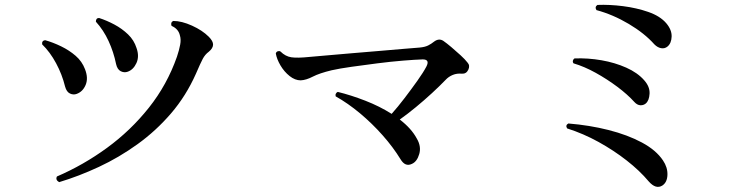

<svg xmlns="http://www.w3.org/2000/svg" viewBox="-20 -749 3040 779"><path d="M220 -10Q204 -19 211 -33Q318 -79 414 -149Q510 -219 584 -312Q658 -405 698 -519Q707 -546 711 -567.5Q715 -589 710 -605Q704 -632 676 -644Q671 -659 683 -664Q717 -664 759 -645Q801 -626 827 -600Q845 -582 844.5 -567.5Q844 -553 827 -539Q812 -528 802.5 -510Q793 -492 775 -450Q735 -360 674 -289Q613 -218 538 -164Q463 -110 381.5 -72Q300 -34 220 -10ZM291 -368Q278 -363 264 -369.5Q250 -376 244 -398Q232 -447 207.5 -492.5Q183 -538 151 -569Q149 -584 163 -586Q195 -577 228 -561Q261 -545 287 -522.5Q313 -500 325 -468Q339 -432 327.5 -404.5Q316 -377 291 -368ZM498 -458Q484 -453 470 -460Q456 -467 451 -489Q441 -538 420.5 -582.5Q400 -627 369 -661Q369 -676 382 -676Q413 -666 444 -649.5Q475 -633 499.5 -609.5Q524 -586 534 -554Q546 -520 533.5 -493Q521 -466 498 -458Z M1651 -84Q1624 -71 1605 -103Q1575 -152 1532.5 -200Q1490 -248 1441 -289Q1392 -330 1342 -358Q1340 -364 1343 -369.5Q1346 -375 1351 -376Q1404 -363 1462 -340.5Q1520 -318 1569 -287Q1594 -315 1621.5 -351Q1649 -387 1673.5 -421.5Q1698 -456 1710 -479Q1725 -508 1695 -508Q1664 -507 1615 -503Q1566 -499 1511 -492Q1456 -485 1406.5 -478Q1357 -471 1326 -464Q1276 -452 1249 -438Q1222 -424 1200 -423Q1177 -423 1155 -440.5Q1133 -458 1118 -483.5Q1103 -509 1099 -532Q1101 -539 1107 -541Q1113 -543 1118 -540Q1138 -520 1162.5 -516.5Q1187 -513 1235 -518Q1257 -520 1303.5 -524Q1350 -528 1407.5 -533Q1465 -538 1521 -542.5Q1577 -547 1620.5 -551Q1664 -555 1682 -556Q1704 -558 1717 -564.5Q1730 -571 1741 -580Q1761 -595 1779 -583Q1792 -574 1811 -558Q1830 -542 1848.5 -525Q1867 -508 1877 -495Q1888 -483 1880 -466Q1872 -449 1854 -450Q1834 -452 1817 -445Q1800 -438 1788 -425Q1765 -401 1733 -371.5Q1701 -342 1667 -314Q1633 -286 1602 -264Q1649 -228 1671 -187Q1690 -155 1681 -124Q1672 -93 1651 -84Z M2667 4Q2641 20 2612 -13Q2575 -57 2522.5 -98Q2470 -139 2408.5 -173Q2347 -207 2281 -228Q2273 -241 2286 -248Q2372 -241 2449 -221.5Q2526 -202 2584 -171Q2642 -140 2670 -98Q2689 -70 2688 -39.5Q2687 -9 2667 4ZM2600 -329Q2590 -321 2577.5 -322Q2565 -323 2554 -335Q2526 -366 2484.5 -397Q2443 -428 2397 -453.5Q2351 -479 2307 -492Q2303 -497 2304.5 -503Q2306 -509 2311 -512Q2366 -514 2420.5 -504.5Q2475 -495 2521 -474.5Q2567 -454 2594 -423Q2617 -397 2615.5 -369Q2614 -341 2600 -329ZM2688 -560Q2677 -551 2662.5 -553.5Q2648 -556 2635 -569Q2595 -614 2531 -652Q2467 -690 2400 -708Q2392 -721 2404 -729Q2453 -731 2508 -724Q2563 -717 2610.5 -700.5Q2658 -684 2683 -655Q2706 -628 2705 -600.5Q2704 -573 2688 -560Z"/></svg>

Font: Zen Old Mincho SemiBold
Style: Regular
Weight: 600
Version: Version 1.500